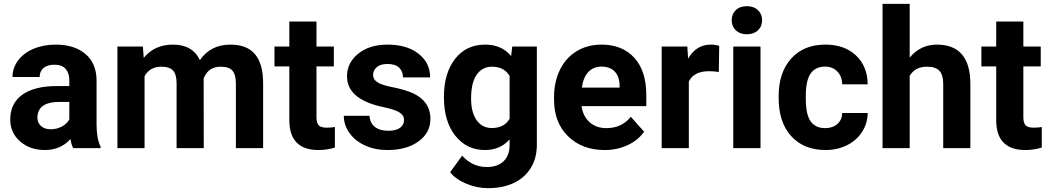

<svg xmlns="http://www.w3.org/2000/svg" viewBox="-20 -770 5454 998"><path d="M360.4 0Q350.6 -19 346.2 -47.4Q294.9 9.8 212.9 9.8Q135.3 9.8 84.2 -35.2Q33.2 -80.1 33.2 -148.4Q33.2 -232.4 95.5 -277.3Q157.7 -322.3 275.4 -322.8H340.3V-353Q340.3 -389.6 321.5 -411.6Q302.7 -433.6 262.2 -433.6Q226.6 -433.6 206.3 -416.5Q186 -399.4 186 -369.6H44.9Q44.9 -415.5 73.2 -454.6Q101.6 -493.7 153.3 -515.9Q205.1 -538.1 269.5 -538.1Q367.2 -538.1 424.6 -489Q481.9 -439.9 481.9 -351.1V-122.1Q482.4 -46.9 502.9 -8.3V0ZM243.7 -98.1Q274.9 -98.1 301.3 -112.1Q327.6 -126 340.3 -149.4V-240.2H287.6Q181.6 -240.2 174.8 -167L174.3 -158.7Q174.3 -132.3 192.9 -115.2Q211.4 -98.1 243.7 -98.1Z M722.7 -528.3 727.1 -469.2Q783.2 -538.1 878.9 -538.1Q981 -538.1 1019 -457.5Q1074.7 -538.1 1177.7 -538.1Q1263.7 -538.1 1305.7 -488Q1347.7 -438 1347.7 -337.4V0H1206.1V-336.9Q1206.1 -381.8 1188.5 -402.6Q1170.9 -423.3 1126.5 -423.3Q1063 -423.3 1038.6 -362.8L1039.1 0H897.9V-336.4Q897.9 -382.3 879.9 -402.8Q861.8 -423.3 818.4 -423.3Q758.3 -423.3 731.4 -373.5V0H590.3V-528.3Z M1625 -658.2V-528.3H1715.3V-424.8H1625V-161.1Q1625 -131.8 1636.2 -119.1Q1647.5 -106.4 1679.2 -106.4Q1702.6 -106.4 1720.7 -109.9V-2.9Q1679.2 9.8 1635.3 9.8Q1486.8 9.8 1483.9 -140.1V-424.8H1406.7V-528.3H1483.9V-658.2Z M2080.1 -146Q2080.1 -171.9 2054.4 -186.8Q2028.8 -201.7 1972.2 -213.4Q1783.7 -252.9 1783.7 -373.5Q1783.7 -443.8 1842 -491Q1900.4 -538.1 1994.6 -538.1Q2095.2 -538.1 2155.5 -490.7Q2215.8 -443.4 2215.8 -367.7H2074.7Q2074.7 -397.9 2055.2 -417.7Q2035.6 -437.5 1994.1 -437.5Q1958.5 -437.5 1939 -421.4Q1919.4 -405.3 1919.4 -380.4Q1919.4 -356.9 1941.7 -342.5Q1963.9 -328.1 2016.6 -317.6Q2069.3 -307.1 2105.5 -293.9Q2217.3 -252.9 2217.3 -151.9Q2217.3 -79.6 2155.3 -34.9Q2093.3 9.8 1995.1 9.8Q1928.7 9.8 1877.2 -13.9Q1825.7 -37.6 1796.4 -78.9Q1767.1 -120.1 1767.1 -168H1900.9Q1902.8 -130.4 1928.7 -110.4Q1954.6 -90.3 1998 -90.3Q2038.6 -90.3 2059.3 -105.7Q2080.1 -121.1 2080.1 -146Z M2287.6 -268.1Q2287.6 -389.6 2345.5 -463.9Q2403.3 -538.1 2501.5 -538.1Q2588.4 -538.1 2636.7 -478.5L2642.6 -528.3H2770.5V-17.6Q2770.5 51.8 2739 103Q2707.5 154.3 2650.4 181.2Q2593.3 208 2516.6 208Q2458.5 208 2403.3 184.8Q2348.1 161.6 2319.8 125L2382.3 39.1Q2435.1 98.1 2510.3 98.1Q2566.4 98.1 2597.7 68.1Q2628.9 38.1 2628.9 -17.1V-45.4Q2580.1 9.8 2500.5 9.8Q2405.3 9.8 2346.4 -64.7Q2287.6 -139.2 2287.6 -262.2ZM2428.7 -257.8Q2428.7 -186 2457.5 -145.3Q2486.3 -104.5 2536.6 -104.5Q2601.1 -104.5 2628.9 -152.8V-375Q2600.6 -423.3 2537.6 -423.3Q2486.8 -423.3 2457.8 -381.8Q2428.7 -340.3 2428.7 -257.8Z M3122.1 9.8Q3005.9 9.8 2932.9 -61.5Q2859.9 -132.8 2859.9 -251.5V-265.1Q2859.9 -344.7 2890.6 -407.5Q2921.4 -470.2 2977.8 -504.2Q3034.2 -538.1 3106.4 -538.1Q3214.8 -538.1 3277.1 -469.7Q3339.4 -401.4 3339.4 -275.9V-218.3H3002.9Q3009.8 -166.5 3044.2 -135.3Q3078.6 -104 3131.3 -104Q3212.9 -104 3258.8 -163.1L3328.1 -85.4Q3296.4 -40.5 3242.2 -15.4Q3188 9.8 3122.1 9.8ZM3106 -423.8Q3064 -423.8 3037.8 -395.5Q3011.7 -367.2 3004.4 -314.5H3200.7V-325.7Q3199.7 -372.6 3175.3 -398.2Q3150.9 -423.8 3106 -423.8Z M3716.3 -396Q3687.5 -399.9 3665.5 -399.9Q3585.4 -399.9 3560.5 -345.7V0H3419.4V-528.3H3552.7L3556.6 -465.3Q3599.1 -538.1 3674.3 -538.1Q3697.8 -538.1 3718.3 -531.7Z M3933.1 0H3791.5V-528.3H3933.1ZM3783.2 -665Q3783.2 -696.8 3804.4 -717.3Q3825.7 -737.8 3862.3 -737.8Q3898.4 -737.8 3919.9 -717.3Q3941.4 -696.8 3941.4 -665Q3941.4 -632.8 3919.7 -612.3Q3897.9 -591.8 3862.3 -591.8Q3826.7 -591.8 3804.9 -612.3Q3783.2 -632.8 3783.2 -665Z M4269 -104Q4308.1 -104 4332.5 -125.5Q4356.9 -147 4357.9 -182.6H4490.2Q4489.7 -128.9 4460.9 -84.2Q4432.1 -39.6 4382.1 -14.9Q4332 9.8 4271.5 9.8Q4158.2 9.8 4092.8 -62.3Q4027.3 -134.3 4027.3 -261.2V-270.5Q4027.3 -392.6 4092.3 -465.3Q4157.2 -538.1 4270.5 -538.1Q4369.6 -538.1 4429.4 -481.7Q4489.3 -425.3 4490.2 -331.5H4357.9Q4356.9 -372.6 4332.5 -398.2Q4308.1 -423.8 4268.1 -423.8Q4218.8 -423.8 4193.6 -387.9Q4168.5 -352.1 4168.5 -271.5V-256.8Q4168.5 -175.3 4193.4 -139.6Q4218.3 -104 4269 -104Z M4708.5 -470.7Q4764.6 -538.1 4849.6 -538.1Q5021.5 -538.1 5023.9 -338.4V0H4882.8V-334.5Q4882.8 -379.9 4863.3 -401.6Q4843.8 -423.3 4798.3 -423.3Q4736.3 -423.3 4708.5 -375.5V0H4567.4V-750H4708.5Z M5299.3 -658.2V-528.3H5389.6V-424.8H5299.3V-161.1Q5299.3 -131.8 5310.5 -119.1Q5321.8 -106.4 5353.5 -106.4Q5377 -106.4 5395 -109.9V-2.9Q5353.5 9.8 5309.6 9.8Q5161.1 9.8 5158.2 -140.1V-424.8H5081.1V-528.3H5158.2V-658.2Z"/></svg>

Font: Shabnam FD
Style: Bold
Weight: 700
Foundry: DejaVu fonts team - Redesigned by Saber Rastikerdar - Based on Vazir font
Version: Version 5.00;October 20, 2019;FontCreator 12.0.0.2547 64-bit